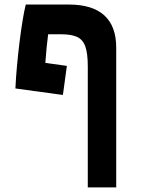

<svg xmlns="http://www.w3.org/2000/svg" viewBox="-20 -606 626 851"><path d="M369.1 224.6V-311.5Q369.1 -369.1 358.2 -399.9Q347.2 -430.7 321.5 -442.4Q295.9 -454.1 251 -454.1H193.4Q186 -397.5 181.6 -335.7Q177.2 -273.9 173.3 -212.9L48.3 -213.9Q50.3 -258.8 55.2 -313Q60.1 -367.2 66.7 -420.4Q73.2 -473.6 80.6 -517.6Q87.9 -561.5 94.2 -585.9H284.7Q389.6 -585.9 442.4 -537.8Q495.1 -489.7 495.1 -395V224.6ZM258.8 -185.1 48.3 -213.9 75.7 -341.8 276.4 -314Z"/></svg>

Font: Cascadia Code
Style: Regular
Weight: 400
Monospace: yes
Designer: Aaron Bell
Foundry: Saja Typeworks
Version: Version 2106.017